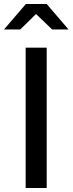

<svg xmlns="http://www.w3.org/2000/svg" viewBox="-57 -938 362 958"><path d="M71 0V-700H176V0ZM203 -791 123 -868 44 -791H-37L72 -918H176L285 -791Z"/></svg>

Font: Red Hat Display Medium
Style: Regular
Weight: 500
Designer: Pentagram, MCKL
Foundry: Pentagram, MCKL
Version: Version 1.023